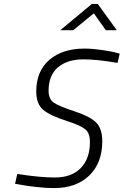

<svg xmlns="http://www.w3.org/2000/svg" viewBox="-20 -951 631 980"><path d="M354 -797 459 -883 520 -797H576L479 -931H449L288 -797ZM591 -677 566 -684C548.7 -688 525 -692.2 495 -696.5C465 -700.8 437 -703 411 -703C336.3 -703 276.7 -683.8 232 -645.5C187.3 -607.2 165 -553.3 165 -484C165 -441.3 177 -410 201 -390C225 -370 265.7 -351 323 -333C369.7 -317.7 400.7 -303.5 416 -290.5C431.3 -277.5 439 -256 439 -226C439 -169.3 423.3 -125 392 -93C360.7 -61 316.7 -45 260 -45C210 -45 146 -51 68 -63L57 -13L86 -8C106 -4 132.5 -0.2 165.5 3.5C198.5 7.2 228.7 9 256 9C331.3 9 391.2 -12.3 435.5 -55C479.8 -97.7 502 -156 502 -230C502 -273.3 491.5 -305.3 470.5 -326C449.5 -346.7 412.7 -365.7 360 -383C306.7 -400.3 271.3 -415.2 254 -427.5C236.7 -439.8 228 -460 228 -488C228 -540 243.8 -579.7 275.5 -607C307.2 -634.3 350.7 -648 406 -648C452.7 -648 510.7 -642 580 -630Z"/></svg>

Font: RazerF5 Light
Style: Italic
Weight: 300
Foundry: Razer Inc.
Version: Version 2